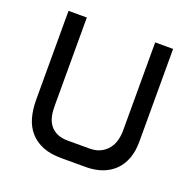

<svg xmlns="http://www.w3.org/2000/svg" viewBox="-120 -770 921 916"><g transform="rotate(20 340.5 -312.0)"><path d="M76 -648H169V-194Q169 -169 174.5 -145.5Q180 -122 193.5 -104Q207 -86 229.5 -75.5Q252 -65 286 -65H394Q427 -65 450 -76.5Q473 -88 488 -107Q503 -126 509.5 -150.5Q516 -175 516 -200V-648H607V-177Q607 -127 592.5 -89.5Q578 -52 552 -27Q526 -2 489.5 11Q453 24 409 24H284Q228 24 189 8Q150 -8 124.5 -37Q99 -66 87.5 -106.5Q76 -147 76 -196Z"/></g></svg>

Font: BM HANNA Air
Style: Regular
Weight: 400
Designer: Woowa Brothers : Cheoljun Lim; Soyoung Lee; Taehyun Cha; Byungsun Park; Minjin Kim; Hyesun Chae; Myungsoo Han; Bongjin K
Foundry: Sandoll Communications Inc.
Version: Version 1.000;PS 1;hotconv 16.6.51;makeotf.lib2.5.65220